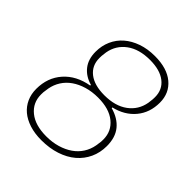

<svg xmlns="http://www.w3.org/2000/svg" viewBox="-196 -845 991 991"><g transform="rotate(45 300.0 -349.0)"><path d="M261 12Q212 12 173.5 -0.5Q135 -13 109 -35Q83 -57 69 -88Q55 -119 55 -157Q55 -239 104.5 -295Q154 -351 240 -366V-371Q191 -385 163.5 -420Q136 -455 136 -509Q136 -553 152.5 -590Q169 -627 199.5 -653.5Q230 -680 273 -695Q316 -710 369 -710Q458 -710 507.5 -668.5Q557 -627 557 -558Q557 -485 515 -434.5Q473 -384 401 -367V-362Q459 -346 490.5 -307.5Q522 -269 522 -206Q522 -158 503.5 -118Q485 -78 451 -49Q417 -20 368.5 -4Q320 12 261 12ZM265 -20Q309 -20 346 -31Q383 -42 411 -61.5Q439 -81 456.5 -108.5Q474 -136 480 -169Q484 -192 484.5 -200.5Q485 -209 485 -217Q485 -277 439.5 -314Q394 -351 313 -351Q269 -351 232 -340Q195 -329 167 -309.5Q139 -290 121.5 -262.5Q104 -235 98 -202Q94 -179 93.5 -170.5Q93 -162 93 -154Q93 -94 138.5 -57Q184 -20 265 -20ZM327 -382Q406 -382 455 -418Q504 -454 515 -515Q518 -535 518.5 -544Q519 -553 519 -560Q519 -615 478.5 -646.5Q438 -678 365 -678Q286 -678 237 -642Q188 -606 177 -545Q174 -525 173.5 -516Q173 -507 173 -500Q173 -445 213.5 -413.5Q254 -382 327 -382Z"/></g></svg>

Font: IBM Plex Mono ExtraLight
Style: Italic
Weight: 200
Italic angle: -9°
Monospace: yes
Designer: Mike Abbink, Paul van der Laan, Pieter van Rosmalen
Foundry: Bold Monday
Version: Version 2.3